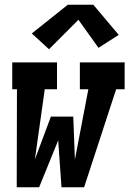

<svg xmlns="http://www.w3.org/2000/svg" viewBox="-20 -795 550 815"><path d="M51 0 52 -416H32V-530H222V-416H170L128 -118L196 -300H291L298 -118L355 -416H319V-530H510L509 -526V-416H473L337 0H241L227 -199L146 0ZM188 -586 115 -653 268 -775H376L484 -647L398 -592L313 -711Z"/></svg>

Font: Iosevka Slab Heavy Oblique
Style: Regular
Weight: 900
Italic angle: -9°
Monospace: yes
Designer: Belleve Invis
Foundry: Belleve Invis
Version: Version 11.1.1; ttfautohint (v1.8.3)